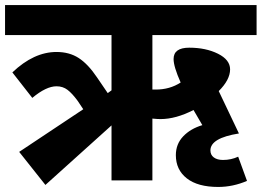

<svg xmlns="http://www.w3.org/2000/svg" viewBox="-40 -715 1037 761"><path d="M564 -576V-360H577Q633 -360 676 -388Q648 -451 648 -481Q648 -526 710 -526Q776 -526 824 -502Q872 -478 872 -440Q872 -399 827 -354L907 -186Q794 -168 794 -119Q794 -101 807.5 -91Q821 -81 844 -81Q876 -81 904 -94L939 2Q883 26 825 26Q744 26 700.5 -8Q657 -42 657 -100Q657 -144 686 -174.5Q715 -205 762 -219L727 -279Q657 -243 596 -243Q584 -243 564 -245V0H402V-218L140 18L36 -113L290 -282L268 -315Q246 -345 227.5 -359Q209 -373 184 -373Q143 -373 88 -327L9 -428Q94 -509 184 -509Q235 -509 272 -485Q309 -461 344 -409L387 -346L402 -357V-576H-20V-695H977V-576Z"/></svg>

Font: FiraGO ExtraBold
Style: Regular
Weight: 800
Designer: bBox Type
Foundry: bBox Type GmbH
Version: Version 1.001;PS 001.001;hotconv 1.0.88;makeotf.lib2.5.64775